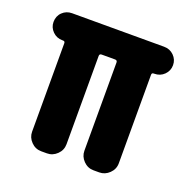

<svg xmlns="http://www.w3.org/2000/svg" viewBox="-99 -615 699 711"><g transform="rotate(20 250.0 -260.0)"><path d="M430.7 -519.5Q454.1 -519.5 469.7 -503.9Q485.4 -488.3 485.4 -466.3Q485.4 -444.3 469.7 -428.7Q454.1 -413.1 430.7 -413.1H428.7Q420.9 -413.1 420.9 -405.3V-56.6Q420.9 -33.2 403.8 -16.6Q386.7 0 364.3 0H341.8Q318.4 0 301.8 -17.1Q285.2 -34.2 285.2 -56.6V-404.3Q285.2 -413.1 276.4 -413.1H223.6Q214.8 -413.1 214.8 -404.3V-56.6Q214.8 -33.2 197.8 -16.6Q180.7 0 158.2 0H135.7Q112.3 0 95.7 -17.1Q79.1 -34.2 79.1 -56.6V-405.3Q79.1 -413.1 71.3 -413.1H68.4Q45.9 -413.1 30.3 -428.7Q14.6 -444.3 14.6 -465.8Q14.6 -489.3 30.3 -504.4Q45.9 -519.5 68.4 -519.5Z"/></g></svg>

Font: Rounded Mgen+ 2m bold
Style: Bold
Weight: 700
Designer: [Source Han Sans]
Ryoko NISHIZUKA  (kana & ideographs); Paul D. Hunt (Latin, Greek & Cyrillic); Wenlong ZHANG  (bopomofo
Version: Version 1.059.20150602